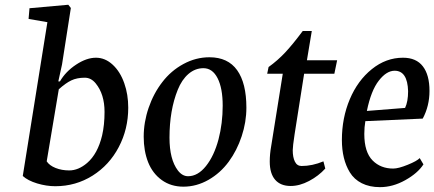

<svg xmlns="http://www.w3.org/2000/svg" viewBox="-20 -769 1825 807"><path d="M179.2 -675.8 100.1 -689.5 104 -734.4 267.1 -749 277.8 -735.4 240.7 -498 225.1 -426.8H231.9Q255.9 -468.3 299.8 -497.3Q343.8 -526.4 383.3 -526.4Q421.9 -526.4 453.6 -497.1Q485.4 -467.8 502.4 -418.9Q519 -372.1 519 -316.4Q519 -226.6 479.2 -150.9Q439.5 -75.2 369.1 -30.8Q298.3 13.7 212.4 13.7Q175.3 13.7 136.2 2Q97.2 -9.8 75.7 -29.3ZM346.2 -84Q390.6 -122.1 409.2 -199.7Q419.4 -243.7 419.4 -298.8Q419.4 -373 382.3 -418.5Q362.8 -442.4 336.4 -442.4Q303.2 -442.4 279.3 -430.9Q255.4 -419.4 227.1 -393.6L176.3 -90.8Q188 -73.2 213.6 -63Q239.3 -52.7 271 -52.7Q309.6 -52.7 346.2 -84Z M898.4 -183.1Q916 -250.5 916 -324.7Q916 -398.4 894.5 -440.4Q873 -482.4 835 -482.4Q800.3 -482.4 772.2 -458.3Q744.1 -434.1 727.1 -391.6Q692.4 -305.7 692.4 -190.4Q692.4 -99.1 727.5 -52.7Q746.1 -28.3 770.5 -28.3Q811.5 -28.3 845.7 -71Q879.9 -113.8 898.4 -183.1ZM941.4 -89.4Q906.2 -41.5 856 -12.9Q805.7 15.6 751 15.6Q698.7 15.6 660.2 -12Q621.6 -39.6 602.5 -87.4Q584 -134.8 584 -194.3Q584 -255.4 604.7 -315.9Q625.5 -376.5 662.1 -423.8Q698.7 -471.7 751 -500Q803.2 -528.3 860.4 -528.3Q938 -528.3 976.8 -473.9Q1015.6 -419.4 1015.6 -316.4Q1015.6 -255.9 995.8 -196.3Q976.1 -136.7 941.4 -89.4Z M1290.5 -638.7 1270 -515.6H1397L1385.3 -459H1258.3L1218.3 -205.1Q1210.4 -153.3 1210.4 -137.7Q1210.4 -107.9 1219.5 -89.6Q1228.5 -71.3 1247.6 -71.3Q1292.5 -71.3 1339.4 -90.8L1347.2 -60.5Q1318.8 -29.3 1279.1 -8.3Q1239.3 12.7 1201.7 12.7Q1159.2 12.7 1136.5 -13.4Q1113.8 -39.6 1113.8 -89.8Q1113.8 -121.1 1119.6 -153.3L1168.5 -459H1103L1108.9 -487.3Q1146.5 -514.2 1179 -548.8Q1211.4 -583.5 1252.4 -638.7Z M1682.6 -315.4Q1695.3 -341.8 1695.3 -385.7Q1692.9 -471.7 1638.7 -471.7Q1604.5 -471.7 1572.3 -430.2Q1539.6 -388.7 1522 -302.7ZM1756.8 -270.5 1515.6 -259.8Q1511.2 -234.4 1511.2 -206.1Q1511.2 -129.4 1546.4 -94.2Q1580.1 -60.5 1632.8 -60.5Q1654.3 -60.5 1693.6 -76.4Q1732.9 -92.3 1744.1 -104.5L1759.8 -78.1Q1735.8 -41 1683.3 -11.7Q1630.9 17.6 1577.1 17.6Q1533.2 17.6 1500.7 1.2Q1468.3 -15.1 1450.2 -44.9Q1417 -99.6 1417 -180.7Q1417 -272.9 1450.2 -351.8Q1483.4 -430.7 1543 -478.5Q1602.5 -526.4 1673.8 -526.4Q1729.5 -526.4 1757.3 -490.2Q1785.2 -454.1 1785.2 -386.7Q1785.2 -323.7 1756.8 -270.5Z"/></svg>

Font: Neuton
Style: Italic
Weight: 400
Italic angle: -9°
Designer: Brian M Zick
Version: Version 1.32